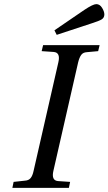

<svg xmlns="http://www.w3.org/2000/svg" viewBox="-20 -911 526 931"><path d="M244 -764 389 -863Q431 -891 447 -891Q464 -891 475 -873Q486 -855 486 -841Q486 -825 473 -817Q460 -809 425 -798L255 -742ZM40 0 46 -29 101 -35Q119 -36 128.5 -47.5Q138 -59 143 -83L263 -609Q274 -656 241 -659L182 -663L189 -692H463L456 -663L401 -658Q383 -657 374 -645Q365 -633 359 -609L239 -83Q228 -36 261 -33L320 -29L314 0Z"/></svg>

Font: Lingua Franca
Style: Italic
Weight: 400
Italic angle: -13°
Version: Version 1.19